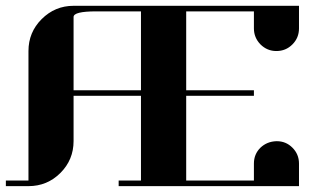

<svg xmlns="http://www.w3.org/2000/svg" viewBox="-20 -635 1116 655"><path d="M0 0V-19H77.1V-460.9Q77.1 -524.9 122.1 -569.8Q167.5 -615.2 231 -615.2H1000V-538.1Q1000 -505.9 977.5 -483.4Q955.1 -460.9 922.9 -460.9Q891.1 -460.9 868.2 -483.9Q846.2 -506.8 846.2 -538.1V-596.2H615.2V-327.1H846.2V-308.1H615.2V-19H846.2V-77.1Q846.2 -108.9 868.2 -130.9Q890.6 -152.3 922.9 -153.3H924.3Q955.6 -153.3 977.5 -131.3Q1000 -108.9 1000 -77.1V0H384.8V-19H460.9V-308.1H231V-153.8Q231 -89.8 186 -44.9Q141.1 0 77.1 0ZM231 -327.1H460.9V-596.2H308.1Q231 -596.2 231 -577.1Z"/></svg>

Font: Hjet
Style: Regular
Weight: 400
Designer: T. Christopher White
Version: Version 1.2